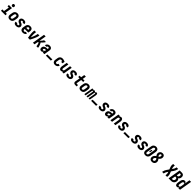

<svg xmlns="http://www.w3.org/2000/svg" viewBox="1750 -5633 10509 10509"><g transform="rotate(45 7004.5 -378.5)"><path d="M28 0V-105H155L209 -425H110V-530H352L280 -105H378V0ZM308 -595Q287 -595 268.5 -602.5Q250 -610 238.5 -625Q227 -640 224 -660Q221 -680 224 -701Q227 -715 234 -728Q241 -741 253 -749.5Q265 -758 279.5 -761.5Q294 -765 308 -765Q328 -765 346.5 -757.5Q365 -750 376.5 -735Q388 -720 391 -700Q394 -680 391 -659Q388 -645 381 -632Q374 -619 362 -610.5Q350 -602 335.5 -598.5Q321 -595 308 -595Z M704 8Q675 8 646.5 2Q618 -4 594.5 -19Q571 -34 555 -57Q539 -80 531.5 -107.5Q524 -135 524.5 -164.5Q525 -194 530 -224L552 -354Q556 -379 565 -404Q574 -429 589 -451Q604 -473 625 -490.5Q646 -508 670.5 -519Q695 -530 720 -535.5Q745 -541 771 -541Q801 -541 829 -533.5Q857 -526 880.5 -511Q904 -496 920 -473Q936 -450 943.5 -422.5Q951 -395 950.5 -365.5Q950 -336 945 -306L923 -176Q918 -151 909.5 -126.5Q901 -102 886 -79.5Q871 -57 850 -39.5Q829 -22 804.5 -11Q780 0 754.5 4Q729 8 704 8ZM707 -97Q725 -97 742.5 -104.5Q760 -112 772 -126.5Q784 -141 791 -158.5Q798 -176 800 -194L822 -324Q825 -336 826 -348.5Q827 -361 825.5 -373Q824 -385 820.5 -396.5Q817 -408 809 -416.5Q801 -425 789.5 -429Q778 -433 766 -433Q748 -433 731 -425Q714 -417 702 -402.5Q690 -388 683.5 -371Q677 -354 674 -336L652 -206Q650 -194 649 -181.5Q648 -169 649 -157.5Q650 -146 654 -134.5Q658 -123 665 -114Q672 -105 683.5 -101Q695 -97 707 -97Z M1205 8Q1181 8 1157.5 5.5Q1134 3 1112.5 -4Q1091 -11 1072 -23.5Q1053 -36 1040.5 -54Q1028 -72 1023 -95Q1018 -118 1022 -142Q1022 -144 1022.5 -145.5Q1023 -147 1023 -149H1147Q1147 -149 1147 -148Q1147 -147 1147 -147Q1145 -135 1149 -124.5Q1153 -114 1162 -107.5Q1171 -101 1182 -99Q1193 -97 1205 -97Q1216 -97 1228 -98.5Q1240 -100 1251.5 -105Q1263 -110 1272 -119Q1281 -128 1283 -140Q1286 -157 1278 -170.5Q1270 -184 1258 -193Q1246 -202 1231.5 -208Q1217 -214 1202.5 -219.5Q1188 -225 1174 -231.5Q1160 -238 1148 -246.5Q1136 -255 1125 -266Q1114 -277 1105 -289.5Q1096 -302 1090 -315.5Q1084 -329 1080 -344.5Q1076 -360 1075 -375.5Q1074 -391 1077 -408Q1080 -428 1090 -447.5Q1100 -467 1115 -483Q1130 -499 1149 -510Q1168 -521 1188.5 -527Q1209 -533 1229.5 -535.5Q1250 -538 1270 -538Q1293 -538 1316 -535.5Q1339 -533 1360 -525.5Q1381 -518 1399 -505.5Q1417 -493 1428.5 -475Q1440 -457 1444.5 -434.5Q1449 -412 1445 -389Q1445 -387 1444.5 -385Q1444 -383 1443 -382H1320Q1320 -382 1320 -382.5Q1320 -383 1320 -384Q1322 -394 1319 -404.5Q1316 -415 1308.5 -421.5Q1301 -428 1291 -430.5Q1281 -433 1270 -433Q1259 -433 1248 -431.5Q1237 -430 1227 -425Q1217 -420 1209 -410.5Q1201 -401 1199 -390Q1196 -374 1204 -360.5Q1212 -347 1224.5 -337.5Q1237 -328 1251 -322Q1265 -316 1279.5 -311Q1294 -306 1308 -299Q1322 -292 1334.5 -283.5Q1347 -275 1357.5 -264.5Q1368 -254 1377 -241.5Q1386 -229 1392.5 -215Q1399 -201 1403 -186Q1407 -171 1408 -155Q1409 -139 1406 -123Q1400 -91 1379.5 -63.5Q1359 -36 1329.5 -19.5Q1300 -3 1268 2.5Q1236 8 1205 8Z M1722 8Q1699 8 1676 5Q1653 2 1632 -5Q1611 -12 1593 -24.5Q1575 -37 1561.5 -53.5Q1548 -70 1539.5 -90Q1531 -110 1527 -132.5Q1523 -155 1524.5 -178Q1526 -201 1530 -224L1552 -354Q1556 -379 1564.5 -403.5Q1573 -428 1588.5 -450.5Q1604 -473 1625 -490.5Q1646 -508 1670 -519Q1694 -530 1719.5 -534Q1745 -538 1770 -538Q1800 -538 1828.5 -532Q1857 -526 1880.5 -511Q1904 -496 1920 -473Q1936 -450 1943.5 -422.5Q1951 -395 1950.5 -365.5Q1950 -336 1945 -306L1929 -213H1653L1652 -206Q1649 -187 1649.5 -167Q1650 -147 1658.5 -130.5Q1667 -114 1684.5 -105.5Q1702 -97 1722 -97Q1735 -97 1748.5 -100.5Q1762 -104 1774 -112Q1786 -120 1795.5 -131Q1805 -142 1811 -155L1922 -108Q1907 -81 1885 -58Q1863 -35 1836 -20Q1809 -5 1780 1.5Q1751 8 1722 8ZM1821 -317 1822 -324Q1825 -336 1826 -348.5Q1827 -361 1825.5 -372.5Q1824 -384 1820.5 -395.5Q1817 -407 1809.5 -416Q1802 -425 1791 -429Q1780 -433 1768 -433Q1750 -433 1732.5 -425.5Q1715 -418 1702.5 -403.5Q1690 -389 1683.5 -371.5Q1677 -354 1674 -336L1671 -317Z M2121 0Q2113 -39 2106.5 -78Q2100 -117 2094 -156Q2088 -195 2083.5 -234.5Q2079 -274 2076.5 -314.5Q2074 -355 2074 -395.5Q2074 -436 2081 -477L2090 -530H2215L2206 -477Q2198 -432 2197 -386.5Q2196 -341 2197.5 -296Q2199 -251 2202.5 -206.5Q2206 -162 2210 -118Q2230 -162 2249 -206.5Q2268 -251 2285 -295.5Q2302 -340 2317.5 -385.5Q2333 -431 2340 -477L2349 -530H2475L2466 -477Q2459 -436 2445 -395Q2431 -354 2415 -314Q2399 -274 2381 -234.5Q2363 -195 2344 -156Q2325 -117 2305 -78Q2285 -39 2264 0Z M2500 0 2624 -735H2750L2682 -334Q2693 -345 2704 -356Q2715 -367 2726 -378.5Q2737 -390 2747.5 -401.5Q2758 -413 2768 -425Q2778 -437 2788 -449.5Q2798 -462 2806.5 -475Q2815 -488 2823 -501.5Q2831 -515 2833 -530H2975Q2972 -513 2962.5 -497.5Q2953 -482 2942 -467.5Q2931 -453 2919.5 -439Q2908 -425 2895.5 -411.5Q2883 -398 2870.5 -385Q2858 -372 2844.5 -359Q2831 -346 2818 -333.5Q2805 -321 2791 -309Q2800 -291 2809 -273Q2818 -255 2827 -236.5Q2836 -218 2844 -199.5Q2852 -181 2859.5 -162Q2867 -143 2873.5 -123.5Q2880 -104 2885 -84Q2890 -64 2893.5 -42.5Q2897 -21 2893 0H2768Q2771 -21 2768.5 -42.5Q2766 -64 2762 -84.5Q2758 -105 2752 -125Q2746 -145 2739.5 -164.5Q2733 -184 2726 -203Q2719 -222 2712 -241Q2699 -230 2685.5 -219.5Q2672 -209 2659 -199L2625 0Z M3146 8Q3124 8 3103 3Q3082 -2 3065.5 -13.5Q3049 -25 3038 -42.5Q3027 -60 3022 -80.5Q3017 -101 3016.5 -123Q3016 -145 3020 -166Q3024 -192 3035 -217.5Q3046 -243 3066.5 -262Q3087 -281 3112 -293.5Q3137 -306 3163 -313.5Q3189 -321 3215 -323.5Q3241 -326 3267 -326H3315L3319 -352Q3322 -367 3321.5 -382Q3321 -397 3314 -409Q3307 -421 3294 -427Q3281 -433 3266 -433Q3253 -433 3238.5 -429Q3224 -425 3212.5 -415Q3201 -405 3194 -392Q3187 -379 3184 -365H3060Q3064 -389 3073.5 -411.5Q3083 -434 3097.5 -454.5Q3112 -475 3131.5 -491.5Q3151 -508 3173.5 -519Q3196 -530 3219.5 -534Q3243 -538 3266 -538Q3294 -538 3321 -533.5Q3348 -529 3370.5 -517Q3393 -505 3410.5 -485.5Q3428 -466 3436.5 -441.5Q3445 -417 3445.5 -389.5Q3446 -362 3442 -335L3385 0H3260L3273 -76Q3262 -58 3249 -42.5Q3236 -27 3219.5 -15Q3203 -3 3184 2.5Q3165 8 3146 8ZM3184 -97Q3204 -97 3224 -105Q3244 -113 3259.5 -129Q3275 -145 3283 -164.5Q3291 -184 3294 -204L3297 -221H3267Q3255 -221 3243 -220Q3231 -219 3219.5 -217Q3208 -215 3195.5 -211.5Q3183 -208 3172.5 -201.5Q3162 -195 3155 -184Q3148 -173 3146 -161Q3144 -150 3144.5 -138.5Q3145 -127 3149 -117.5Q3153 -108 3162.5 -102.5Q3172 -97 3184 -97Z M3500 0 3518 -105H3903L3885 0Z M4216 8Q4193 8 4170.5 5Q4148 2 4127.5 -5.5Q4107 -13 4089.5 -25.5Q4072 -38 4059 -54.5Q4046 -71 4038 -91Q4030 -111 4026.5 -133.5Q4023 -156 4024.5 -178.5Q4026 -201 4030 -224L4052 -354Q4056 -379 4064.5 -403Q4073 -427 4087.5 -449Q4102 -471 4123 -489Q4144 -507 4167.5 -518Q4191 -529 4216 -533.5Q4241 -538 4266 -538Q4294 -538 4320.5 -533.5Q4347 -529 4371.5 -522Q4396 -515 4420 -505Q4444 -495 4467 -482L4444 -349H4334L4346 -416Q4327 -423 4308 -428Q4289 -433 4269 -433Q4251 -433 4233 -425.5Q4215 -418 4202.5 -403.5Q4190 -389 4183.5 -371.5Q4177 -354 4174 -336L4152 -206Q4149 -187 4149 -168Q4149 -149 4156.5 -132.5Q4164 -116 4180 -106.5Q4196 -97 4216 -97Q4232 -97 4248 -103.5Q4264 -110 4276.5 -122Q4289 -134 4298 -149Q4307 -164 4312 -180L4428 -143Q4415 -110 4394 -81Q4373 -52 4344.5 -31Q4316 -10 4282 -1Q4248 8 4216 8Z M4665 8Q4639 8 4614.5 -1Q4590 -10 4573 -28Q4556 -46 4546.5 -69.5Q4537 -93 4533.5 -118.5Q4530 -144 4531.5 -170.5Q4533 -197 4538 -224L4590 -530H4715L4660 -206Q4658 -195 4657 -183Q4656 -171 4656.5 -159Q4657 -147 4659.5 -136Q4662 -125 4668.5 -116Q4675 -107 4685.5 -102Q4696 -97 4707 -97Q4723 -97 4738 -103.5Q4753 -110 4764.5 -122Q4776 -134 4781.5 -149Q4787 -164 4790 -179L4849 -530H4975L4885 0H4760L4769 -56Q4761 -42 4750 -29.5Q4739 -17 4725 -8Q4711 1 4695.5 4.5Q4680 8 4665 8Z M5205 8Q5181 8 5157.5 5.5Q5134 3 5112.5 -4Q5091 -11 5072 -23.5Q5053 -36 5040.5 -54Q5028 -72 5023 -95Q5018 -118 5022 -142Q5022 -144 5022.5 -145.5Q5023 -147 5023 -149H5147Q5147 -149 5147 -148Q5147 -147 5147 -147Q5145 -135 5149 -124.5Q5153 -114 5162 -107.5Q5171 -101 5182 -99Q5193 -97 5205 -97Q5216 -97 5228 -98.5Q5240 -100 5251.5 -105Q5263 -110 5272 -119Q5281 -128 5283 -140Q5286 -157 5278 -170.5Q5270 -184 5258 -193Q5246 -202 5231.5 -208Q5217 -214 5202.5 -219.5Q5188 -225 5174 -231.5Q5160 -238 5148 -246.5Q5136 -255 5125 -266Q5114 -277 5105 -289.5Q5096 -302 5090 -315.5Q5084 -329 5080 -344.5Q5076 -360 5075 -375.5Q5074 -391 5077 -408Q5080 -428 5090 -447.5Q5100 -467 5115 -483Q5130 -499 5149 -510Q5168 -521 5188.5 -527Q5209 -533 5229.5 -535.5Q5250 -538 5270 -538Q5293 -538 5316 -535.5Q5339 -533 5360 -525.5Q5381 -518 5399 -505.5Q5417 -493 5428.5 -475Q5440 -457 5444.5 -434.5Q5449 -412 5445 -389Q5445 -387 5444.5 -385Q5444 -383 5443 -382H5320Q5320 -382 5320 -382.5Q5320 -383 5320 -384Q5322 -394 5319 -404.5Q5316 -415 5308.5 -421.5Q5301 -428 5291 -430.5Q5281 -433 5270 -433Q5259 -433 5248 -431.5Q5237 -430 5227 -425Q5217 -420 5209 -410.5Q5201 -401 5199 -390Q5196 -374 5204 -360.5Q5212 -347 5224.5 -337.5Q5237 -328 5251 -322Q5265 -316 5279.5 -311Q5294 -306 5308 -299Q5322 -292 5334.5 -283.5Q5347 -275 5357.5 -264.5Q5368 -254 5377 -241.5Q5386 -229 5392.5 -215Q5399 -201 5403 -186Q5407 -171 5408 -155Q5409 -139 5406 -123Q5400 -91 5379.5 -63.5Q5359 -36 5329.5 -19.5Q5300 -3 5268 2.5Q5236 8 5205 8Z M5787 0Q5765 0 5743.5 -3Q5722 -6 5703.5 -14.5Q5685 -23 5670 -37Q5655 -51 5647 -70Q5639 -89 5638 -111Q5637 -133 5641 -155L5687 -425H5581V-530H5704L5739 -735H5864L5830 -530H5966V-425H5812L5763 -137Q5762 -131 5762.5 -125Q5763 -119 5766 -114Q5769 -109 5775 -107Q5781 -105 5787 -105H5885V0Z M6204 8Q6175 8 6146.5 2Q6118 -4 6094.5 -19Q6071 -34 6055 -57Q6039 -80 6031.5 -107.5Q6024 -135 6024.5 -164.5Q6025 -194 6030 -224L6052 -354Q6056 -379 6065 -404Q6074 -429 6089 -451Q6104 -473 6125 -490.5Q6146 -508 6170.5 -519Q6195 -530 6220 -535.5Q6245 -541 6271 -541Q6301 -541 6329 -533.5Q6357 -526 6380.5 -511Q6404 -496 6420 -473Q6436 -450 6443.5 -422.5Q6451 -395 6450.5 -365.5Q6450 -336 6445 -306L6423 -176Q6418 -151 6409.5 -126.5Q6401 -102 6386 -79.5Q6371 -57 6350 -39.5Q6329 -22 6304.5 -11Q6280 0 6254.5 4Q6229 8 6204 8ZM6207 -97Q6225 -97 6242.5 -104.5Q6260 -112 6272 -126.5Q6284 -141 6291 -158.5Q6298 -176 6300 -194L6322 -324Q6325 -336 6326 -348.5Q6327 -361 6325.5 -373Q6324 -385 6320.5 -396.5Q6317 -408 6309 -416.5Q6301 -425 6289.5 -429Q6278 -433 6266 -433Q6248 -433 6231 -425Q6214 -417 6202 -402.5Q6190 -388 6183.5 -371Q6177 -354 6174 -336L6152 -206Q6150 -194 6149 -181.5Q6148 -169 6149 -157.5Q6150 -146 6154 -134.5Q6158 -123 6165 -114Q6172 -105 6183.5 -101Q6195 -97 6207 -97Z M6481 0 6570 -530H6668L6658 -476Q6665 -488 6673.5 -499.5Q6682 -511 6693 -520Q6704 -529 6717 -533.5Q6730 -538 6743 -538Q6759 -538 6773 -531Q6787 -524 6795 -511Q6803 -498 6806.5 -483Q6810 -468 6811 -452Q6817 -468 6825.5 -483Q6834 -498 6846 -510.5Q6858 -523 6874 -530.5Q6890 -538 6906 -538Q6923 -538 6937 -530.5Q6951 -523 6959 -509.5Q6967 -496 6970.5 -480.5Q6974 -465 6974.5 -448.5Q6975 -432 6973.5 -415.5Q6972 -399 6969 -382L6904 0H6807L6875 -399Q6876 -408 6876.5 -417Q6877 -426 6875 -434.5Q6873 -443 6867 -449.5Q6861 -456 6852 -456Q6844 -456 6836.5 -449.5Q6829 -443 6824.5 -435Q6820 -427 6816.5 -418.5Q6813 -410 6810.5 -401Q6808 -392 6806.5 -383.5Q6805 -375 6803 -366L6741 0H6644L6711 -399Q6713 -408 6713.5 -417Q6714 -426 6712 -434.5Q6710 -443 6704 -449.5Q6698 -456 6689 -456Q6680 -456 6673 -449.5Q6666 -443 6661 -435Q6656 -427 6653 -418.5Q6650 -410 6647.5 -401Q6645 -392 6643 -383.5Q6641 -375 6640 -366L6578 0Z M7000 0 7018 -105H7403L7385 0Z M7705 8Q7681 8 7657.5 5.5Q7634 3 7612.5 -4Q7591 -11 7572 -23.5Q7553 -36 7540.5 -54Q7528 -72 7523 -95Q7518 -118 7522 -142Q7522 -144 7522.5 -145.5Q7523 -147 7523 -149H7647Q7647 -149 7647 -148Q7647 -147 7647 -147Q7645 -135 7649 -124.5Q7653 -114 7662 -107.5Q7671 -101 7682 -99Q7693 -97 7705 -97Q7716 -97 7728 -98.5Q7740 -100 7751.5 -105Q7763 -110 7772 -119Q7781 -128 7783 -140Q7786 -157 7778 -170.5Q7770 -184 7758 -193Q7746 -202 7731.5 -208Q7717 -214 7702.5 -219.5Q7688 -225 7674 -231.5Q7660 -238 7648 -246.5Q7636 -255 7625 -266Q7614 -277 7605 -289.5Q7596 -302 7590 -315.5Q7584 -329 7580 -344.5Q7576 -360 7575 -375.5Q7574 -391 7577 -408Q7580 -428 7590 -447.5Q7600 -467 7615 -483Q7630 -499 7649 -510Q7668 -521 7688.5 -527Q7709 -533 7729.5 -535.5Q7750 -538 7770 -538Q7793 -538 7816 -535.5Q7839 -533 7860 -525.5Q7881 -518 7899 -505.5Q7917 -493 7928.5 -475Q7940 -457 7944.5 -434.5Q7949 -412 7945 -389Q7945 -387 7944.5 -385Q7944 -383 7943 -382H7820Q7820 -382 7820 -382.5Q7820 -383 7820 -384Q7822 -394 7819 -404.5Q7816 -415 7808.5 -421.5Q7801 -428 7791 -430.5Q7781 -433 7770 -433Q7759 -433 7748 -431.5Q7737 -430 7727 -425Q7717 -420 7709 -410.5Q7701 -401 7699 -390Q7696 -374 7704 -360.5Q7712 -347 7724.5 -337.5Q7737 -328 7751 -322Q7765 -316 7779.5 -311Q7794 -306 7808 -299Q7822 -292 7834.5 -283.5Q7847 -275 7857.5 -264.5Q7868 -254 7877 -241.5Q7886 -229 7892.5 -215Q7899 -201 7903 -186Q7907 -171 7908 -155Q7909 -139 7906 -123Q7900 -91 7879.5 -63.5Q7859 -36 7829.5 -19.5Q7800 -3 7768 2.5Q7736 8 7705 8Z M8146 8Q8124 8 8103 3Q8082 -2 8065.5 -13.5Q8049 -25 8038 -42.5Q8027 -60 8022 -80.5Q8017 -101 8016.5 -123Q8016 -145 8020 -166Q8024 -192 8035 -217.5Q8046 -243 8066.5 -262Q8087 -281 8112 -293.5Q8137 -306 8163 -313.5Q8189 -321 8215 -323.5Q8241 -326 8267 -326H8315L8319 -352Q8322 -367 8321.5 -382Q8321 -397 8314 -409Q8307 -421 8294 -427Q8281 -433 8266 -433Q8253 -433 8238.5 -429Q8224 -425 8212.5 -415Q8201 -405 8194 -392Q8187 -379 8184 -365H8060Q8064 -389 8073.5 -411.5Q8083 -434 8097.5 -454.5Q8112 -475 8131.5 -491.5Q8151 -508 8173.5 -519Q8196 -530 8219.5 -534Q8243 -538 8266 -538Q8294 -538 8321 -533.5Q8348 -529 8370.5 -517Q8393 -505 8410.5 -485.5Q8428 -466 8436.5 -441.5Q8445 -417 8445.5 -389.5Q8446 -362 8442 -335L8385 0H8260L8273 -76Q8262 -58 8249 -42.5Q8236 -27 8219.5 -15Q8203 -3 8184 2.5Q8165 8 8146 8ZM8184 -97Q8204 -97 8224 -105Q8244 -113 8259.5 -129Q8275 -145 8283 -164.5Q8291 -184 8294 -204L8297 -221H8267Q8255 -221 8243 -220Q8231 -219 8219.5 -217Q8208 -215 8195.5 -211.5Q8183 -208 8172.5 -201.5Q8162 -195 8155 -184Q8148 -173 8146 -161Q8144 -150 8144.5 -138.5Q8145 -127 8149 -117.5Q8153 -108 8162.5 -102.5Q8172 -97 8184 -97Z M8500 0 8590 -530H8715L8705 -474Q8714 -488 8725 -500.5Q8736 -513 8749.5 -522Q8763 -531 8778.5 -534.5Q8794 -538 8810 -538Q8836 -538 8860.5 -529Q8885 -520 8902 -502Q8919 -484 8928.5 -460.5Q8938 -437 8941.5 -411.5Q8945 -386 8943 -359.5Q8941 -333 8937 -306L8885 0H8760L8814 -324Q8816 -335 8817.5 -347Q8819 -359 8818 -371Q8817 -383 8814.5 -394Q8812 -405 8806 -414Q8800 -423 8789.5 -428Q8779 -433 8767 -433Q8752 -433 8736.5 -426.5Q8721 -420 8710 -408Q8699 -396 8693 -381Q8687 -366 8685 -351L8625 0Z M9205 8Q9181 8 9157.5 5.5Q9134 3 9112.5 -4Q9091 -11 9072 -23.5Q9053 -36 9040.5 -54Q9028 -72 9023 -95Q9018 -118 9022 -142Q9022 -144 9022.5 -145.5Q9023 -147 9023 -149H9147Q9147 -149 9147 -148Q9147 -147 9147 -147Q9145 -135 9149 -124.5Q9153 -114 9162 -107.5Q9171 -101 9182 -99Q9193 -97 9205 -97Q9216 -97 9228 -98.5Q9240 -100 9251.5 -105Q9263 -110 9272 -119Q9281 -128 9283 -140Q9286 -157 9278 -170.5Q9270 -184 9258 -193Q9246 -202 9231.5 -208Q9217 -214 9202.5 -219.5Q9188 -225 9174 -231.5Q9160 -238 9148 -246.5Q9136 -255 9125 -266Q9114 -277 9105 -289.5Q9096 -302 9090 -315.5Q9084 -329 9080 -344.5Q9076 -360 9075 -375.5Q9074 -391 9077 -408Q9080 -428 9090 -447.5Q9100 -467 9115 -483Q9130 -499 9149 -510Q9168 -521 9188.5 -527Q9209 -533 9229.5 -535.5Q9250 -538 9270 -538Q9293 -538 9316 -535.5Q9339 -533 9360 -525.5Q9381 -518 9399 -505.5Q9417 -493 9428.5 -475Q9440 -457 9444.5 -434.5Q9449 -412 9445 -389Q9445 -387 9444.5 -385Q9444 -383 9443 -382H9320Q9320 -382 9320 -382.5Q9320 -383 9320 -384Q9322 -394 9319 -404.5Q9316 -415 9308.5 -421.5Q9301 -428 9291 -430.5Q9281 -433 9270 -433Q9259 -433 9248 -431.5Q9237 -430 9227 -425Q9217 -420 9209 -410.5Q9201 -401 9199 -390Q9196 -374 9204 -360.5Q9212 -347 9224.5 -337.5Q9237 -328 9251 -322Q9265 -316 9279.5 -311Q9294 -306 9308 -299Q9322 -292 9334.5 -283.5Q9347 -275 9357.5 -264.5Q9368 -254 9377 -241.5Q9386 -229 9392.5 -215Q9399 -201 9403 -186Q9407 -171 9408 -155Q9409 -139 9406 -123Q9400 -91 9379.5 -63.5Q9359 -36 9329.5 -19.5Q9300 -3 9268 2.5Q9236 8 9205 8Z M9500 0 9518 -105H9903L9885 0Z M10205 8Q10181 8 10157.5 5.5Q10134 3 10112.5 -4Q10091 -11 10072 -23.5Q10053 -36 10040.5 -54Q10028 -72 10023 -95Q10018 -118 10022 -142Q10022 -144 10022.5 -145.5Q10023 -147 10023 -149H10147Q10147 -149 10147 -148Q10147 -147 10147 -147Q10145 -135 10149 -124.5Q10153 -114 10162 -107.5Q10171 -101 10182 -99Q10193 -97 10205 -97Q10216 -97 10228 -98.5Q10240 -100 10251.5 -105Q10263 -110 10272 -119Q10281 -128 10283 -140Q10286 -157 10278 -170.5Q10270 -184 10258 -193Q10246 -202 10231.5 -208Q10217 -214 10202.5 -219.5Q10188 -225 10174 -231.5Q10160 -238 10148 -246.5Q10136 -255 10125 -266Q10114 -277 10105 -289.5Q10096 -302 10090 -315.5Q10084 -329 10080 -344.5Q10076 -360 10075 -375.5Q10074 -391 10077 -408Q10080 -428 10090 -447.5Q10100 -467 10115 -483Q10130 -499 10149 -510Q10168 -521 10188.5 -527Q10209 -533 10229.5 -535.5Q10250 -538 10270 -538Q10293 -538 10316 -535.5Q10339 -533 10360 -525.5Q10381 -518 10399 -505.5Q10417 -493 10428.5 -475Q10440 -457 10444.5 -434.5Q10449 -412 10445 -389Q10445 -387 10444.5 -385Q10444 -383 10443 -382H10320Q10320 -382 10320 -382.5Q10320 -383 10320 -384Q10322 -394 10319 -404.5Q10316 -415 10308.5 -421.5Q10301 -428 10291 -430.5Q10281 -433 10270 -433Q10259 -433 10248 -431.5Q10237 -430 10227 -425Q10217 -420 10209 -410.5Q10201 -401 10199 -390Q10196 -374 10204 -360.5Q10212 -347 10224.5 -337.5Q10237 -328 10251 -322Q10265 -316 10279.5 -311Q10294 -306 10308 -299Q10322 -292 10334.5 -283.5Q10347 -275 10357.5 -264.5Q10368 -254 10377 -241.5Q10386 -229 10392.5 -215Q10399 -201 10403 -186Q10407 -171 10408 -155Q10409 -139 10406 -123Q10400 -91 10379.5 -63.5Q10359 -36 10329.5 -19.5Q10300 -3 10268 2.5Q10236 8 10205 8Z M10705 8Q10681 8 10657.5 5.5Q10634 3 10612.5 -4Q10591 -11 10572 -23.5Q10553 -36 10540.5 -54Q10528 -72 10523 -95Q10518 -118 10522 -142Q10522 -144 10522.5 -145.5Q10523 -147 10523 -149H10647Q10647 -149 10647 -148Q10647 -147 10647 -147Q10645 -135 10649 -124.5Q10653 -114 10662 -107.5Q10671 -101 10682 -99Q10693 -97 10705 -97Q10716 -97 10728 -98.5Q10740 -100 10751.5 -105Q10763 -110 10772 -119Q10781 -128 10783 -140Q10786 -157 10778 -170.5Q10770 -184 10758 -193Q10746 -202 10731.5 -208Q10717 -214 10702.5 -219.5Q10688 -225 10674 -231.5Q10660 -238 10648 -246.5Q10636 -255 10625 -266Q10614 -277 10605 -289.5Q10596 -302 10590 -315.5Q10584 -329 10580 -344.5Q10576 -360 10575 -375.5Q10574 -391 10577 -408Q10580 -428 10590 -447.5Q10600 -467 10615 -483Q10630 -499 10649 -510Q10668 -521 10688.5 -527Q10709 -533 10729.5 -535.5Q10750 -538 10770 -538Q10793 -538 10816 -535.5Q10839 -533 10860 -525.5Q10881 -518 10899 -505.5Q10917 -493 10928.5 -475Q10940 -457 10944.5 -434.5Q10949 -412 10945 -389Q10945 -387 10944.5 -385Q10944 -383 10943 -382H10820Q10820 -382 10820 -382.5Q10820 -383 10820 -384Q10822 -394 10819 -404.5Q10816 -415 10808.5 -421.5Q10801 -428 10791 -430.5Q10781 -433 10770 -433Q10759 -433 10748 -431.5Q10737 -430 10727 -425Q10717 -420 10709 -410.5Q10701 -401 10699 -390Q10696 -374 10704 -360.5Q10712 -347 10724.5 -337.5Q10737 -328 10751 -322Q10765 -316 10779.5 -311Q10794 -306 10808 -299Q10822 -292 10834.5 -283.5Q10847 -275 10857.5 -264.5Q10868 -254 10877 -241.5Q10886 -229 10892.5 -215Q10899 -201 10903 -186Q10907 -171 10908 -155Q10909 -139 10906 -123Q10900 -91 10879.5 -63.5Q10859 -36 10829.5 -19.5Q10800 -3 10768 2.5Q10736 8 10705 8Z M11204 8Q11175 8 11146.5 2Q11118 -4 11094.5 -19Q11071 -34 11055 -57Q11039 -80 11031.5 -107.5Q11024 -135 11024.5 -164.5Q11025 -194 11030 -224L11087 -559Q11091 -584 11099.5 -609Q11108 -634 11123 -656Q11138 -678 11159.5 -695.5Q11181 -713 11205.5 -724Q11230 -735 11255 -740.5Q11280 -746 11306 -746Q11336 -746 11363.5 -738.5Q11391 -731 11415 -716Q11439 -701 11455 -678Q11471 -655 11478 -627.5Q11485 -600 11484.5 -570.5Q11484 -541 11479 -511L11423 -176Q11418 -151 11409.5 -126.5Q11401 -102 11386 -79.5Q11371 -57 11350 -39.5Q11329 -22 11304.5 -11Q11280 0 11254.5 4Q11229 8 11204 8ZM11207 -97Q11225 -97 11242.5 -104.5Q11260 -112 11272 -126.5Q11284 -141 11291 -158.5Q11298 -176 11300 -194L11357 -529Q11359 -541 11360 -553.5Q11361 -566 11360 -578Q11359 -590 11355.5 -601.5Q11352 -613 11344 -621.5Q11336 -630 11324.5 -634Q11313 -638 11301 -638Q11283 -638 11266 -630Q11249 -622 11237 -607.5Q11225 -593 11218.5 -576Q11212 -559 11209 -541L11152 -206Q11150 -194 11149 -181.5Q11148 -169 11149 -157.5Q11150 -146 11154 -134.5Q11158 -123 11165 -114Q11172 -105 11183.5 -101Q11195 -97 11207 -97ZM11241 -283Q11234 -283 11227.5 -285.5Q11221 -288 11217 -293.5Q11213 -299 11212.5 -306.5Q11212 -314 11213 -321L11228 -408Q11229 -415 11231.5 -423Q11234 -431 11239.5 -438Q11245 -445 11252.5 -448.5Q11260 -452 11268 -452Q11275 -452 11281.5 -449.5Q11288 -447 11292 -441.5Q11296 -436 11296.5 -428.5Q11297 -421 11296 -414L11282 -327Q11280 -320 11277.5 -312Q11275 -304 11270 -297Q11265 -290 11257 -286.5Q11249 -283 11241 -283Z M11706 8Q11678 8 11650.5 3Q11623 -2 11600 -15Q11577 -28 11560 -48.5Q11543 -69 11534 -94Q11525 -119 11523 -147Q11521 -175 11526 -203Q11531 -231 11543.5 -258.5Q11556 -286 11575 -310Q11594 -334 11618 -353Q11642 -372 11668 -389Q11652 -408 11638.5 -430Q11625 -452 11616.5 -476Q11608 -500 11605 -527Q11602 -554 11606 -581Q11612 -615 11629 -646.5Q11646 -678 11674 -701Q11702 -724 11736 -733.5Q11770 -743 11804 -743Q11830 -743 11856 -738Q11882 -733 11903 -720Q11924 -707 11939.5 -687Q11955 -667 11962.5 -643Q11970 -619 11971.5 -592.5Q11973 -566 11969 -540Q11964 -514 11953.5 -489Q11943 -464 11927 -442.5Q11911 -421 11890 -402Q11869 -383 11847 -368Q11865 -347 11881 -324Q11897 -301 11907.5 -275Q11918 -249 11921.5 -220Q11925 -191 11920 -161Q11916 -137 11906.5 -114Q11897 -91 11881.5 -70.5Q11866 -50 11845 -34.5Q11824 -19 11801 -9Q11778 1 11754 4.5Q11730 8 11706 8ZM11769 -448Q11783 -457 11796 -468.5Q11809 -480 11819.5 -494Q11830 -508 11837 -523.5Q11844 -539 11846 -555Q11849 -569 11848.5 -583Q11848 -597 11843.5 -609.5Q11839 -622 11828 -630Q11817 -638 11803 -638Q11789 -638 11775.5 -632Q11762 -626 11752 -615Q11742 -604 11736.5 -590.5Q11731 -577 11729 -564Q11726 -547 11728 -530.5Q11730 -514 11735.5 -499.5Q11741 -485 11749.5 -472Q11758 -459 11769 -448ZM11706 -97Q11722 -97 11738.5 -102.5Q11755 -108 11767.5 -120Q11780 -132 11787.5 -147.5Q11795 -163 11798 -179Q11801 -198 11798 -216.5Q11795 -235 11787.5 -251Q11780 -267 11769.5 -281Q11759 -295 11746 -308Q11729 -297 11712.5 -285Q11696 -273 11683 -257.5Q11670 -242 11660.5 -224Q11651 -206 11648 -187Q11645 -171 11646.5 -155Q11648 -139 11655 -125.5Q11662 -112 11676 -104.5Q11690 -97 11706 -97Z M12500 0 12506 -37Q12516 -94 12541 -149.5Q12566 -205 12602 -255L12687 -374L12643 -492Q12634 -516 12627 -540.5Q12620 -565 12616.5 -591Q12613 -617 12613.5 -644Q12614 -671 12618 -698L12624 -735H12750L12743 -698Q12736 -654 12740 -611Q12744 -568 12759 -529L12772 -493L12806 -541Q12832 -577 12851.5 -617Q12871 -657 12878 -698L12884 -735H13009L13003 -698Q12993 -641 12968 -585.5Q12943 -530 12907 -480L12822 -361L12866 -243Q12875 -219 12882.5 -194.5Q12890 -170 12893 -144Q12896 -118 12896 -91Q12896 -64 12891 -37L12885 0H12760L12766 -37Q12773 -81 12769 -124Q12765 -167 12750 -206L12737 -242L12703 -194Q12677 -158 12657.5 -118Q12638 -78 12631 -37L12625 0Z M13000 0 13124 -735H13288Q13316 -735 13344 -729.5Q13372 -724 13394.5 -710Q13417 -696 13433.5 -674Q13450 -652 13457.5 -626Q13465 -600 13465.5 -571.5Q13466 -543 13461 -514Q13458 -493 13451 -472.5Q13444 -452 13431.5 -434Q13419 -416 13401.5 -401.5Q13384 -387 13364 -377Q13386 -364 13403 -344.5Q13420 -325 13428.5 -300.5Q13437 -276 13437.5 -248.5Q13438 -221 13434 -194Q13429 -167 13419.5 -140Q13410 -113 13392.5 -89.5Q13375 -66 13351.5 -48Q13328 -30 13301.5 -19Q13275 -8 13247.5 -4Q13220 0 13193 0ZM13198 -433H13252Q13269 -433 13285.5 -441Q13302 -449 13313 -463.5Q13324 -478 13329.5 -494.5Q13335 -511 13338 -528Q13340 -539 13341 -550.5Q13342 -562 13341 -573Q13340 -584 13336.5 -594.5Q13333 -605 13326.5 -613.5Q13320 -622 13309.5 -626Q13299 -630 13288 -630H13232ZM13193 -105Q13214 -105 13235.5 -112Q13257 -119 13273.5 -134.5Q13290 -150 13299 -170.5Q13308 -191 13312 -212Q13315 -233 13313.5 -254.5Q13312 -276 13302 -293.5Q13292 -311 13272.5 -319.5Q13253 -328 13232 -328H13181L13143 -105Z M13637 8Q13611 8 13588.5 -2Q13566 -12 13552 -31Q13538 -50 13531.5 -73.5Q13525 -97 13523 -122Q13521 -147 13523.5 -172.5Q13526 -198 13530 -224L13552 -354Q13556 -376 13562.5 -398.5Q13569 -421 13580 -442Q13591 -463 13607 -481.5Q13623 -500 13643 -513Q13663 -526 13685.5 -532Q13708 -538 13731 -538Q13751 -538 13770 -532Q13789 -526 13802 -512.5Q13815 -499 13823 -481Q13831 -463 13835 -444L13884 -735H14009L13885 0H13760L13771 -69Q13760 -51 13745.5 -36.5Q13731 -22 13713 -11.5Q13695 -1 13675.5 3.5Q13656 8 13637 8ZM13707 -97Q13722 -97 13737.5 -103Q13753 -109 13764 -121Q13775 -133 13781 -148Q13787 -163 13790 -179L13812 -309Q13814 -322 13815.5 -335Q13817 -348 13816.5 -361Q13816 -374 13814 -386.5Q13812 -399 13806.5 -410Q13801 -421 13790 -427Q13779 -433 13766 -433Q13749 -433 13731.5 -425Q13714 -417 13702 -402.5Q13690 -388 13683.5 -371Q13677 -354 13674 -336L13652 -206Q13650 -194 13649 -181.5Q13648 -169 13649 -157.5Q13650 -146 13653.5 -134.5Q13657 -123 13664.5 -114Q13672 -105 13683 -101Q13694 -97 13707 -97Z"/></g></svg>

Font: iosevka_custom_sans_ss08 XBd
Style: Italic
Weight: 800
Italic angle: -10°
Designer: Belleve Invis
Foundry: Belleve Invis
Version: Version 10.3.0; ttfautohint (v1.8.3)